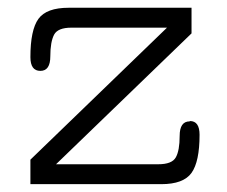

<svg xmlns="http://www.w3.org/2000/svg" viewBox="-20 -470 579 490"><path d="M123 -50.8H383.8Q418.9 -50.8 428.7 -68.4Q438.5 -85.9 438.5 -123Q438.5 -160.2 463.9 -160.2Q463.9 -160.2 464.8 -161.1Q489.3 -161.1 489.3 -126Q489.3 -57.6 468.8 -28.8Q448.2 0 391.6 0H57.6V-62.5L406.2 -399.4H162.1Q127.9 -399.4 118.2 -381.8Q108.4 -363.3 108.4 -326.2Q108.4 -289.1 83 -289.1Q57.6 -289.1 57.6 -324.2Q57.6 -393.6 78.1 -421.9Q98.6 -450.2 155.3 -450.2H468.8V-384.8Z"/></svg>

Font: Jura
Style: Book
Weight: 400
Version: Version 2.5